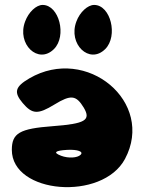

<svg xmlns="http://www.w3.org/2000/svg" viewBox="-20 -820 588 779"><path d="M99 -502C41 -468 35 -446 72 -402C111 -356 134 -355 201 -396C268 -437 289 -434 320 -383C350 -332 326 -318 193 -308C60 -298 28 -280 28 -212C28 -33 395 -3 487 -175C610 -405 332 -638 99 -502ZM307 -192C294 -179 257 -177 228 -188C194 -201 203 -209 253 -212C295 -214 320 -205 307 -192ZM290 -733C255 -641 343 -557 407 -621C460 -674 429 -800 362 -800C336 -800 304 -771 290 -733ZM82 -733C47 -641 135 -557 199 -621C252 -674 220 -800 153 -800C127 -800 96 -771 82 -733Z"/></svg>

Font: Hussar Skorodowane
Style: Bold
Weight: 700
Foundry: Cannot Into Space Fonts
Version: Version 0.892